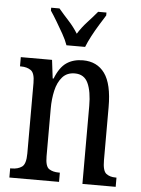

<svg xmlns="http://www.w3.org/2000/svg" viewBox="-54 -809 623 851"><g transform="rotate(5 257.5 -383.0)"><path d="M20 0V-41H27Q54 -41 72 -53.5Q90 -66 90 -113V-427Q90 -471 72.5 -483Q55 -495 29 -495H24V-536H163L173 -454H177Q197 -505 227 -525.5Q257 -546 300 -546Q363 -546 397 -499Q431 -452 431 -349V-113Q431 -66 447 -53.5Q463 -41 489 -41H493V0H345V-347Q345 -411 328 -448Q311 -485 269 -485Q234 -485 213.5 -461.5Q193 -438 184.5 -400.5Q176 -363 176 -321V-108Q176 -63 193 -52Q210 -41 236 -41H241V0ZM221 -606Q213 -629 198 -655.5Q183 -682 167.5 -708Q152 -734 139 -753V-766H176Q197 -741 220.5 -715.5Q244 -690 262 -661Q280 -690 303.5 -715.5Q327 -741 348 -766H385V-753Q373 -734 357 -708Q341 -682 327 -655.5Q313 -629 304 -606Z"/></g></svg>

Font: Noto Serif Lao ExtraCondensed
Style: Regular
Weight: 400
Width: 2
Designer: Monotype Design Team
Foundry: Monotype Imaging Inc.
Version: Version 2.003; ttfautohint (v1.8.4.7-5d5b)